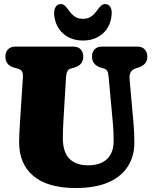

<svg xmlns="http://www.w3.org/2000/svg" viewBox="-20 -934 763 964"><path d="M546.5 -317.5 525.5 -547.5Q523.5 -569.5 518.2 -578Q513 -586.5 501.5 -590L486.5 -594.5Q442 -608 442 -650Q442 -672.5 455 -686.2Q468 -700 492 -700H669.5Q693.5 -700 706.5 -686.2Q719.5 -672.5 719.5 -650Q719.5 -628 708 -615Q696.5 -602 675 -595L660 -590Q627 -579.5 630.5 -538L650 -318.5Q652.5 -292.5 653.5 -267.8Q654.5 -243 654.5 -216Q654.5 -151 622.8 -99.8Q591 -48.5 525.8 -19.2Q460.5 10 359.5 10Q220.5 10 148.2 -50Q76 -110 76 -220.5Q76 -260 81.5 -338.5L95 -546Q96 -565.5 90.5 -575.2Q85 -585 67 -590L52 -594Q7 -606.5 7 -650Q7 -672.5 20.2 -686.2Q33.5 -700 57.5 -700H348Q372 -700 385 -686.2Q398 -672.5 398 -650Q398 -607.5 353.5 -595L335.5 -590Q313.5 -584 311.5 -547L298.5 -329.5Q295.5 -275.5 295.5 -242Q295.5 -170 328.5 -137Q361.5 -104 422 -104Q485.5 -104 518 -136.2Q550.5 -168.5 550.5 -224Q550.5 -254 549.5 -274.8Q548.5 -295.5 546.5 -317.5ZM396.5 -839.5Q421 -839.5 438 -851.2Q455 -863 470.5 -886Q480 -899 488.5 -906.2Q497 -913.5 507.5 -913.5Q525 -913.5 534 -898.5Q543 -883.5 540.5 -860Q535.5 -800.5 496 -765.5Q456.5 -730.5 396.5 -730.5Q336.5 -730.5 297 -765.5Q257.5 -800.5 252 -860Q250 -883.5 259 -898.5Q268 -913.5 285 -913.5Q296 -913.5 304.5 -906.2Q313 -899 322.5 -886Q338 -863 355 -851.2Q372 -839.5 396.5 -839.5Z"/></svg>

Font: Fraunces 144pt SuperSoft Black
Style: Regular
Weight: 900
Version: Version 1.000;[b76b70a41]